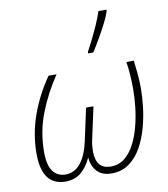

<svg xmlns="http://www.w3.org/2000/svg" viewBox="-89 -882 844 967"><g transform="rotate(-10 333.0 -398.5)"><path d="M169 10Q48 10 48 -153Q48 -253 82 -348.5Q116 -444 176 -530H217Q159 -444 123 -351Q87 -258 87 -155Q87 -87 110.5 -56Q134 -25 175 -25Q222 -25 253 -65Q284 -105 299 -176L334 -339H372L337 -178Q333 -161 331.5 -145.5Q330 -130 330 -116Q330 -25 406 -25Q447 -25 477 -49Q507 -73 527.5 -112.5Q548 -152 560.5 -200Q573 -248 578.5 -297Q584 -346 584 -388Q584 -426 581.5 -462Q579 -498 574 -530H612Q616 -498 619.5 -461.5Q623 -425 623 -386Q623 -344 617 -292Q611 -240 596.5 -187Q582 -134 557 -89.5Q532 -45 494 -17.5Q456 10 404 10Q356 10 330 -18Q304 -46 301 -90Q281 -44 248.5 -17Q216 10 169 10ZM392 -606V-614Q406 -639 422.5 -672.5Q439 -706 454.5 -741Q470 -776 480 -807H521L520 -797Q510 -768 492 -733.5Q474 -699 454.5 -665.5Q435 -632 418 -606Z"/></g></svg>

Font: Noto Sans Disp ExtLt
Style: Italic
Weight: 200
Italic angle: -12°
Designer: Monotype Design Team
Foundry: Monotype Imaging Inc.
Version: Version 2.000;GOOG;noto-source:20170915:90ef993387c0